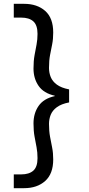

<svg xmlns="http://www.w3.org/2000/svg" viewBox="-20 -831 466 1003"><path d="M106 152H52V80H91Q132 80 154 60.5Q176 41 176 -5Q176 -35 171 -61.5Q166 -88 160.5 -117.5Q155 -147 155 -186Q155 -239 181.5 -277.5Q208 -316 266 -329V-331Q208 -344 181.5 -382.5Q155 -421 155 -473Q155 -513 160.5 -542.5Q166 -572 171 -598.5Q176 -625 176 -654Q176 -700 154 -719.5Q132 -739 91 -739H52V-811H106Q174 -811 216 -774Q258 -737 258 -661Q258 -627 252.5 -599.5Q247 -572 241.5 -543.5Q236 -515 236 -476Q236 -451 245 -428.5Q254 -406 277 -389Q300 -372 341 -364V-296Q300 -288 277 -271Q254 -254 245 -231.5Q236 -209 236 -184Q236 -146 241.5 -116.5Q247 -87 252.5 -59.5Q258 -32 258 2Q258 77 216 114.5Q174 152 106 152Z"/></svg>

Font: DM Sans 17pt
Style: Regular
Weight: 400
Version: Version 4.004;gftools[0.9.30]